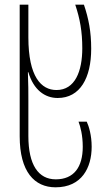

<svg xmlns="http://www.w3.org/2000/svg" viewBox="-20 -549 456 819"><path d="M217 250C329 250 371 166 371 77C371 28 359 -11 350 -30H315C323 -9 333 28 333 77C333 164 295 216 218 216C144 216 101 155 101 31V-121C101 -154 101 -190 99 -241H101C123 -166 171 -131 226 -131C322 -131 369 -217 369 -341C369 -414 358 -470 338 -529H301C321 -469 331 -415 331 -343C331 -245 300 -165 221 -165C156 -165 101 -221 101 -390V-529H64V32C64 184 127 250 217 250Z"/></svg>

Font: Noto Sans Georgian ExtraCondensed ExtraLight
Style: Regular
Weight: 200
Width: 2
Designer: Monotype Design Team, Akaki Razmadze
Foundry: Google LLC
Version: Version 2.005